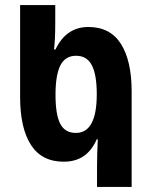

<svg xmlns="http://www.w3.org/2000/svg" viewBox="-20 -734 596 754"><path d="M361 -72Q361 -129 364 -187H360Q340 -142 308 -120.5Q276 -99 230 -99Q144 -99 101.5 -165Q59 -231 59 -353V-714H197V-649Q197 -574 192 -540H198Q240 -628 327 -628Q413 -628 455 -561.5Q497 -495 497 -375V0H361ZM360 -364Q360 -441 340.5 -478Q321 -515 279 -515Q236 -515 217 -477Q198 -439 198 -362Q198 -284 216.5 -248Q235 -212 278 -212Q360 -212 360 -364Z"/></svg>

Font: Noto Sans Georgian Bold Cond
Style: Regular
Weight: 700
Width: 3
Designer: Monotype Design team
Foundry: Monotype Imaging Inc.
Version: Version 1.000